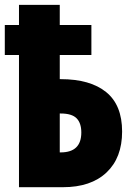

<svg xmlns="http://www.w3.org/2000/svg" viewBox="-20 -780 557 800"><path d="M59.1 0V-550.8H0V-675.8H59.1V-759.8H229V-675.8H360.8V-550.8H229V-450.2H232.9Q356 -450.2 422.4 -396.2Q488.8 -342.3 488.8 -231.9Q488.8 -122.6 423.8 -61.3Q358.9 0 242.2 0ZM229 -145H232.9Q318.8 -145 318.8 -228Q318.8 -267.1 299.1 -287.1Q279.3 -307.1 232.9 -307.1H229Z"/></svg>

Font: Open Sans Condensed ExtraBold
Style: Regular
Weight: 800
Width: 3
Designer: Monotype Design Team
Foundry: Monotype Imaging Inc.
Version: Version 3.000; ttfautohint (v1.8.4)